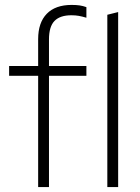

<svg xmlns="http://www.w3.org/2000/svg" viewBox="-20 -760 568 780"><path d="M135 0V-452H17V-492H135V-601Q135 -668 170 -704Q205 -740 271 -740Q290 -740 303.5 -738Q317 -736 331 -731V-688Q314 -693 300.5 -695.5Q287 -698 270 -698Q224 -698 201.5 -675Q179 -652 179 -600V-492H331V-452H179V0ZM416 0V-700L460 -711V0Z"/></svg>

Font: Red Hat Display VF
Style: Regular
Weight: 300
Designer: Pentagram, MCKL
Foundry: Pentagram, MCKL
Version: Version 1.023